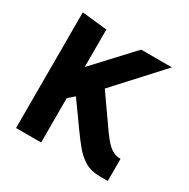

<svg xmlns="http://www.w3.org/2000/svg" viewBox="-123 -624 723 736"><g transform="rotate(30 238.0 -256.0)"><path d="M358 -160 259 -301 441 -500H305L151 -334V-500L40 -512V0H151V-196L178 -220L256 -111Q276 -83 297 -57.5Q318 -32 345 -16Q372 0 410 0H446V-98H443Q431 -98 418 -103Q405 -108 390.5 -121.5Q376 -135 358 -160Z"/></g></svg>

Font: Advent Pro
Style: Regular
Weight: 400
Designer: VivaRado, Andreas Kalpakidis
Foundry: VivaRado, Andreas Kalpakidis
Version: Version 3.000